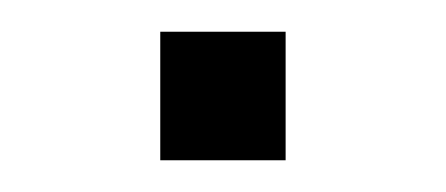

<svg xmlns="http://www.w3.org/2000/svg" viewBox="-20 -101 281 121"><path d="M81 -81H160V0H81Z"/></svg>

Font: Athiti
Style: Regular
Weight: 400
Designer: CadsonDemak Team
Foundry: CadsonDemak
Version: Version 1.032